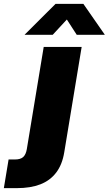

<svg xmlns="http://www.w3.org/2000/svg" viewBox="-137 -764 559 988"><path d="M87.9 -522.5H283.2L193.8 18.6Q183.6 82.5 152.3 123.8Q121.1 165 70.6 184.6Q20 204.1 -49.8 204.1H-117.2L-92.8 56.6H-59.6Q-31.7 56.6 -17.8 44.2Q-3.9 31.7 1 3.4ZM134.3 -585H-9.8V-585.9L148.9 -744.1H292L401.9 -585.9L401.4 -585H257.8L207 -663.6Z"/></svg>

Font: Inter 28pt Black
Style: Italic
Weight: 900
Italic angle: -9.3988°
Designer: Rasmus Andersson
Foundry: rsms
Version: Version 4.001;git-66647c0bb